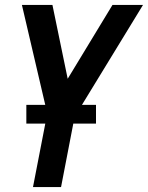

<svg xmlns="http://www.w3.org/2000/svg" viewBox="-20 -550 601 780"><path d="M228 210H114L172 -89L69 -530H193L255 -230L437 -530H561L283 -75ZM370 -48H87V-124H370Z"/></svg>

Font: Lode
Style: Bold Italic
Weight: 700
Italic angle: -11°
Monospace: yes
Designer: Belleve Invis
Foundry: Belleve Invis
Version: Version 29.2.0; ttfautohint (v1.8.3)